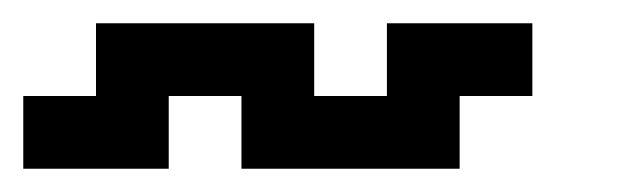

<svg xmlns="http://www.w3.org/2000/svg" viewBox="-20 -395 540 165"><path d="M0 -312.5H62.5V-375H250V-312.5H312.5V-375H437.5V-312.5H375V-250H187.5V-312.5H125V-250H0Z"/></svg>

Font: NeoDunggeunmo Code
Style: Regular
Weight: 400
Monospace: yes
Version: Version 1.600